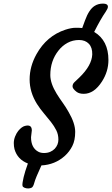

<svg xmlns="http://www.w3.org/2000/svg" viewBox="-20 -914 622 1066"><path d="M504.9 -880.9Q524.9 -894 552 -894Q579.1 -894 579.1 -876.5Q579.1 -866.7 567.4 -849.6Q537.6 -806.2 502.9 -736.8Q582 -689.5 582 -580.6Q582 -517.6 546.4 -461.9Q502.4 -393.1 445.3 -393.1Q420.4 -393.1 406.2 -403.3Q382.8 -420.9 382.8 -434.3Q382.8 -447.8 393.1 -457.5L420.4 -483.4Q489.7 -550.3 492.2 -611.8Q493.2 -649.9 473.4 -670.9Q453.6 -691.9 418.7 -691.9Q383.8 -691.9 354.7 -676Q325.7 -660.2 304.7 -633.3Q259.3 -576.2 259.3 -497.1Q259.3 -451.2 294.9 -393.1Q310.5 -368.2 328.4 -343.3Q346.2 -318.4 361.3 -291.5Q397.5 -229 397.5 -181.9Q397.5 -134.8 381.6 -103.3Q365.7 -71.8 339.8 -48.3Q285.2 0.5 210 4.4Q177.2 75.2 170.9 99.4Q164.6 123.5 155.8 127.9Q147 132.3 136.2 132.3Q125.5 132.3 116 128.4Q106.4 124.5 105 117.9Q103.5 111.3 105.5 98.6Q107.4 85.9 111.3 69.3Q118.2 40 134.8 -6.3Q76.7 -28.8 60.5 -85.9Q56.6 -101.1 56.6 -119.6Q56.6 -138.2 64 -156.5Q71.3 -174.8 81.5 -187.5Q100.6 -210.4 118.2 -214.8Q156.7 -225.1 156.7 -189.9L152.3 -152.3Q152.3 -93.3 192.4 -71.8Q205.6 -64.5 224.6 -64.5Q243.7 -64.5 258.8 -71Q273.9 -77.6 284.2 -88.4Q304.2 -110.4 304.2 -138.9Q304.2 -167.5 292.5 -190.7Q280.8 -213.9 262.9 -236.8Q245.1 -259.8 224.4 -283.9Q203.6 -308.1 185.5 -336.4Q144.5 -401.9 144.5 -473.1Q144.5 -544.9 182.6 -613.3Q239.3 -714.8 342.8 -749Q376 -759.8 400.4 -759.8Q424.8 -759.8 436.5 -758.3L452.1 -800.8Q474.1 -861.3 504.9 -880.9Z"/></svg>

Font: Courgette
Style: Regular
Weight: 400
Designer: Karolina Lach
Foundry: Sorkin Type Co.
Version: Version 1.002